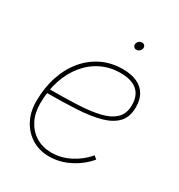

<svg xmlns="http://www.w3.org/2000/svg" viewBox="-171 -833 894 957"><g transform="rotate(30 275.5 -354.0)"><path d="M250.5 7.8Q194.3 7.8 150.9 -18.8Q107.4 -45.4 82.8 -92Q58.1 -138.7 58.1 -199.2Q58.1 -276.9 79.6 -341.8Q101.1 -406.7 140.6 -454.3Q180.2 -502 234.1 -527.8Q288.1 -553.7 352.5 -553.7Q401.4 -553.7 435.1 -538.3Q468.8 -522.9 486.1 -493.4Q503.4 -463.9 503.4 -421.4Q503.4 -365.7 473.9 -333.5Q444.3 -301.3 388.9 -285.6Q333.5 -270 254.6 -265.6Q175.8 -261.2 77.6 -261.2V-283.7Q168.5 -283.7 242.7 -286.9Q316.9 -290 370.1 -302.7Q423.3 -315.4 452.1 -343.3Q481 -371.1 481 -419.9Q481 -475.6 448.5 -503.4Q416 -531.2 352.5 -531.2Q293 -531.2 243.2 -506.8Q193.4 -482.4 157 -438Q120.6 -393.6 100.6 -332.8Q80.6 -272 80.6 -199.2Q80.6 -144 102.3 -102.5Q124 -61 162.4 -37.8Q200.7 -14.6 250.5 -14.6Q306.6 -14.6 358.4 -41.7Q410.2 -68.8 444.8 -110.8L462.4 -96.7Q424.8 -50.8 367.9 -21.5Q311 7.8 250.5 7.8ZM361.3 -670.4Q352.1 -670.4 346.4 -677.2Q340.8 -684.1 342.3 -693.4Q343.8 -703.1 351.8 -709.7Q359.9 -716.3 369.1 -716.3Q378.9 -716.3 384.3 -709.7Q389.6 -703.1 388.2 -693.4Q386.7 -684.1 378.9 -677.2Q371.1 -670.4 361.3 -670.4Z"/></g></svg>

Font: Inter Thin
Style: Italic
Weight: 250
Italic angle: -9.3988°
Designer: Rasmus Andersson
Foundry: rsms
Version: Version 4.001;git-66647c0bb